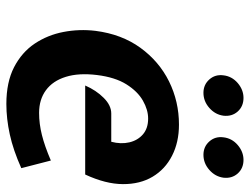

<svg xmlns="http://www.w3.org/2000/svg" viewBox="-111 -662 786 604"><g transform="rotate(90 282.0 -360.0)"><path d="M307 13Q238.5 13 191.5 -11.2Q144.5 -35.5 117.2 -76.2Q90 -117 80.5 -166.8Q71 -216.5 77 -267Q87.5 -349.5 130.2 -408.5Q173 -467.5 236.2 -498.8Q299.5 -530 372 -530Q427.5 -530 470 -508.2Q512.5 -486.5 536 -447Q559.5 -407.5 559.2 -353.5Q559 -299.5 529 -235H249Q264 -269.5 287.8 -293.2Q311.5 -317 337 -317H426Q434 -347.5 427.8 -374Q421.5 -400.5 402.5 -416.8Q383.5 -433 353 -433Q325.5 -433 296.5 -416.5Q267.5 -400 245.2 -364.5Q223 -329 216 -272Q209 -214.5 221.8 -173.8Q234.5 -133 263.8 -111.5Q293 -90 335 -90Q369.5 -90 404.5 -98.8Q439.5 -107.5 485 -127L509 -34Q452 -8.5 402.8 2.2Q353.5 13 307 13ZM272 -607Q246.5 -607 230 -625.5Q213.5 -644 217 -670Q220 -696.5 241.2 -714.8Q262.5 -733 288 -733Q314.5 -733 330.8 -714.8Q347 -696.5 344 -670Q340.5 -644 319.5 -625.5Q298.5 -607 272 -607ZM467 -607Q441.5 -607 425 -625.5Q408.5 -644 412 -670Q415 -696.5 436.2 -714.8Q457.5 -733 483 -733Q509.5 -733 525.8 -714.8Q542 -696.5 539 -670Q535.5 -644 514.5 -625.5Q493.5 -607 467 -607Z"/></g></svg>

Font: Expletus Sans
Style: Bold Italic
Weight: 700
Italic angle: -7°
Version: Version 7.500